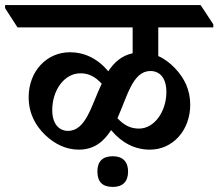

<svg xmlns="http://www.w3.org/2000/svg" viewBox="-72 -644 861 757"><path d="M239 -54C300 -54 338 -87 366 -131C408 -81 459 -54 519 -54C610 -54 678 -131 678 -231C678 -291 654 -337 618 -375C599 -395 577 -412 552 -423V-536H769V-548L719 -624H-52V-612L-3 -536H451V-434C408 -425 378 -398 355 -363C312 -414 260 -438 204 -438C111 -438 41 -362 41 -261C41 -198 67 -149 107 -111C143 -77 187 -54 239 -54ZM521 -364C557 -364 584 -338 584 -281C584 -205 537 -137 476 -137C442 -137 416 -151 391 -178C430 -264 451 -364 521 -364ZM134 -210C134 -289 182 -355 245 -355C278 -355 303 -342 329 -314C288 -228 267 -128 196 -128C162 -128 134 -154 134 -210ZM373 93C412 93 433 72 433 32C433 -6 412 -28 373 -28C332 -28 312 -7 312 32C312 73 332 93 373 93Z"/></svg>

Font: Noto Serif Devanagari SemiBold
Style: Regular
Weight: 600
Designer: Universal Thirst, Indian Type Foundry and the Monotype Design Team
Foundry: Monotype Imaging Inc.
Version: Version 2.004